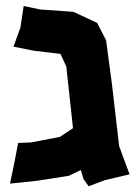

<svg xmlns="http://www.w3.org/2000/svg" viewBox="-20 -610 456 646"><path d="M41 -128.9 28.3 -62.5 13.7 7.8 106.4 -2 211.9 -18.6 252 -38.1 260.7 -7.8 278.3 16.6 333 -3.9 416 -23.4 380.9 -118.2 356.4 -329.1 336.9 -474.6 306.6 -533.2 226.6 -570.3 115.2 -578.1 59.6 -589.8 48.8 -517.6 25.4 -453.1 92.8 -439.5 183.6 -428.7 203.1 -385.7 225.6 -178.7 181.6 -149.4 85 -130.9Z"/></svg>

Font: MaokenAssortedSans-TC
Style: Regular
Weight: 500
Version: Version 0.83